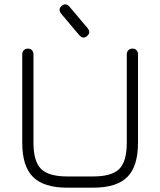

<svg xmlns="http://www.w3.org/2000/svg" viewBox="-20 -869 742 889"><path d="M348 -705 262 -807Q248 -827 266 -842Q284 -857 301 -839L387 -737Q401 -717 383 -702Q365 -687 348 -705ZM291 0Q183 0 133 -49.5Q83 -99 83 -208V-618Q83 -629 90.5 -636.5Q98 -644 109 -644Q121 -644 128 -636.5Q135 -629 135 -618V-208Q135 -122 170 -87Q205 -52 291 -52H411Q498 -52 532.5 -87Q567 -122 567 -208V-618Q567 -629 574.5 -636.5Q582 -644 593 -644Q605 -644 612 -636.5Q619 -629 619 -618V-208Q619 -99 569.5 -49.5Q520 0 411 0Z"/></svg>

Font: Jura
Style: Regular
Weight: 400
Designer: Daniel Johnson, Alexei Vanyashin
Foundry: Daniel Johnson
Version: Version 5.103